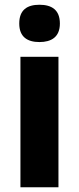

<svg xmlns="http://www.w3.org/2000/svg" viewBox="-20 -788 332 808"><path d="M146 -768C95 -768 61 -747 61 -689C61 -632 96 -611 146 -611C196 -611 232 -632 232 -689C232 -747 197 -768 146 -768ZM226 -549H66V0H226Z"/></svg>

Font: Noto Sans Thai SemCond ExtBd
Style: Regular
Weight: 800
Width: 4
Designer: Monotype Design Team
Foundry: Monotype Imaging Inc.
Version: Version 2.002